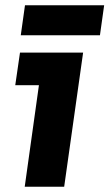

<svg xmlns="http://www.w3.org/2000/svg" viewBox="-20 -710 416 730"><path d="M74 0 128 -386H38L56 -510H296L224 0ZM59 -576 75 -690H376L360 -576Z"/></svg>

Font: Finlandica
Style: Italic
Weight: 400
Italic angle: -8°
Designer: Niklas Ekholm, Juho Hiilivirta, Jaakko Suomalainen
Foundry: Helsinki Type Studio
Version: Version 1.064